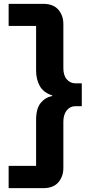

<svg xmlns="http://www.w3.org/2000/svg" viewBox="-20 -813 464 1000"><path d="M204 -793Q258 -793 284 -762.5Q310 -732 310 -688V-458Q310 -420 328 -399.5Q346 -379 373 -379H406V-260H373Q345 -260 327.5 -238Q310 -216 310 -179V62Q310 106 284 136.5Q258 167 204 167H25V51H168V-188Q168 -248 192 -277Q216 -306 252 -313V-316Q206 -331 187 -365.5Q168 -400 168 -446V-678H25V-793Z"/></svg>

Font: Mona Sans SemiExpanded
Style: Bold
Weight: 700
Width: 6
Designer: Deni Anggara
Foundry: GitHub
Version: Version 2.000